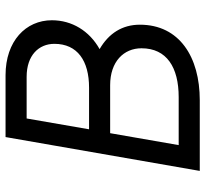

<svg xmlns="http://www.w3.org/2000/svg" viewBox="-44 -696 740 692"><g transform="rotate(-90 326.0 -350.0)"><path d="M56 0H311C466 0 583 -73 583 -216C583 -279 552 -328 495 -361C561 -398 599 -461 599 -533C599 -627 524 -700 401 -700H178ZM322 -76H149L192 -323H365C450 -323 498 -274 498 -210C498 -119 429 -76 322 -76ZM206 -399 245 -624H395C473 -624 514 -580 514 -524C514 -441 453 -399 356 -399Z"/></g></svg>

Font: Fixel Display
Style: Italic
Weight: 400
Italic angle: -10°
Designer: AlfaBravo + MacPaw
Foundry: Kyrylo Tkachov, Marchela Mozhyna, Serhii Makarenko, Maria Weinstein, Zakhar Kryvoshyya
Version: Version 1.210;Glyphs 3.2 (3217)